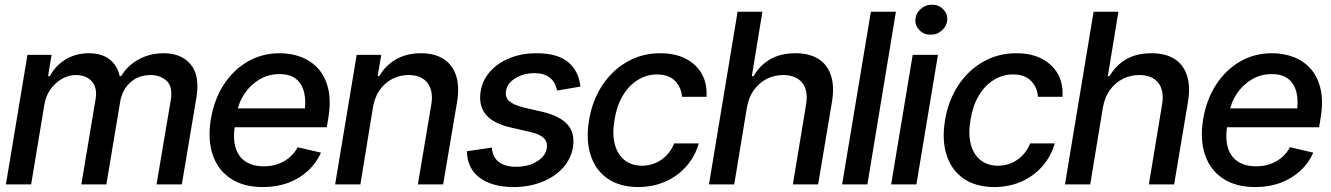

<svg xmlns="http://www.w3.org/2000/svg" viewBox="-20 -777 5608 809"><path d="M4.9 0 95.7 -545.9H197.3L182.6 -456.1H189.9Q214.4 -501.5 257.3 -527.1Q300.3 -552.7 354.5 -552.7Q408.2 -552.7 441.4 -527.1Q474.6 -501.5 484.4 -456.1H490.2Q517.1 -500.5 564.2 -526.6Q611.3 -552.7 669.9 -552.7Q743.7 -552.7 783.2 -505.9Q822.8 -459 807.6 -365.7L746.1 0H639.6L699.7 -356Q708.5 -411.6 682.4 -436Q656.2 -460.4 614.3 -460.9Q562.5 -460.4 528.6 -429.2Q494.6 -397.9 486.3 -348.1L428.2 0H322.8L383.3 -362.8Q390.1 -407.2 367.2 -433.8Q344.2 -460.4 299.8 -460.9Q269.5 -460.9 241.2 -444.8Q212.9 -428.7 192.9 -400.9Q172.9 -373 167 -336.4L111.3 0Z M1087.9 11.2Q1006.3 11.2 952.4 -24.4Q898.4 -60.1 876.5 -124Q854.5 -188 868.2 -273.4Q881.8 -356.4 922.1 -419.2Q962.4 -481.9 1023.2 -517.3Q1084 -552.7 1158.7 -552.7Q1206.1 -552.7 1248 -537.1Q1290 -521.5 1320.3 -488.3Q1350.6 -455.1 1363 -402.8Q1375.5 -350.6 1362.8 -276.4L1356.9 -240.7H922.9L936 -320.3H1315.9L1261.7 -295.9Q1270.5 -346.7 1262.2 -384.5Q1253.9 -422.4 1228.3 -443.6Q1202.6 -464.8 1157.7 -464.8Q1110.8 -464.8 1073 -442.1Q1035.2 -419.4 1010.5 -382.8Q985.8 -346.2 978.5 -303.2L969.7 -249Q960.9 -193.4 972.7 -154.8Q984.4 -116.2 1014.9 -96.2Q1045.4 -76.2 1091.8 -76.2Q1123.5 -76.2 1150.6 -85.7Q1177.7 -95.2 1199 -113Q1220.2 -130.9 1234.4 -156.7L1332.5 -133.8Q1313 -89.8 1277.8 -57.4Q1242.7 -24.9 1194.6 -6.8Q1146.5 11.2 1087.9 11.2Z M1551.3 -323.7 1498.5 0H1392.1L1482.9 -545.9H1586.4L1571.3 -456.1H1578.1Q1603.5 -500.5 1647.9 -526.6Q1692.4 -552.7 1753.9 -552.7Q1809.6 -552.7 1847.4 -529.5Q1885.3 -506.3 1901.1 -460.4Q1917 -414.6 1905.8 -346.7L1847.2 0H1740.7L1796.9 -334Q1807.1 -393.1 1782 -426.8Q1756.8 -460.4 1702.1 -460.9Q1665 -460.9 1633.3 -444.6Q1601.6 -428.2 1580.1 -397.9Q1558.6 -367.7 1551.3 -323.7Z M2425.3 -412.1 2327.1 -395.5Q2323.7 -414.1 2313.7 -430.7Q2303.7 -447.3 2283.9 -458Q2264.2 -468.8 2231 -468.8Q2185.5 -468.3 2151.4 -447.3Q2117.2 -426.3 2112.3 -394.5Q2107.4 -367.7 2124.5 -351.8Q2141.6 -335.9 2184.1 -324.7L2268.1 -305.2Q2340.8 -287.6 2372.3 -251Q2403.8 -214.4 2394 -155.8Q2385.7 -106.9 2351.6 -69.3Q2317.4 -31.7 2263.9 -10.5Q2210.4 10.7 2145 11.2Q2052.2 10.7 2000.5 -28.6Q1948.7 -67.9 1947.3 -139.6L2052.7 -155.3Q2055.2 -115.2 2081.1 -95Q2106.9 -74.7 2153.3 -74.2Q2207 -74.2 2242.9 -96.9Q2278.8 -119.6 2283.7 -151.9Q2288.1 -177.2 2272.7 -193.8Q2257.3 -210.4 2218.8 -219.7L2130.4 -240.2Q2056.2 -257.3 2025.9 -295.9Q1995.6 -334.5 2005.4 -393.1Q2013.7 -440.9 2046.1 -476.8Q2078.6 -512.7 2128.9 -532.7Q2179.2 -552.7 2240.2 -552.7Q2330.1 -552.7 2374.8 -514.6Q2419.4 -476.6 2425.3 -412.1Z M2669.4 11.2Q2590.3 10.7 2539.3 -25.1Q2488.3 -61 2468.3 -124.5Q2448.2 -188 2461.9 -270Q2475.6 -353.5 2517.6 -417.2Q2559.6 -481 2622.6 -516.8Q2685.5 -552.7 2762.2 -552.7Q2855 -552.7 2908.4 -502.4Q2961.9 -452.1 2957 -369.1H2853.5Q2851.1 -407.7 2825.2 -435.3Q2799.3 -462.9 2748.5 -463.4Q2704.6 -463.4 2667 -439.9Q2629.4 -416.5 2604 -373.8Q2578.6 -331.1 2569.3 -272.5Q2559.1 -213.4 2570.3 -169.9Q2581.5 -126.5 2611.1 -102.8Q2640.6 -79.1 2685.5 -78.6Q2715.8 -79.1 2742.2 -90.3Q2768.6 -101.6 2788.8 -122.6Q2809.1 -143.6 2820.8 -172.9H2924.3Q2909.2 -119.6 2873.5 -78.1Q2837.9 -36.6 2785.9 -12.9Q2733.9 10.7 2669.4 11.2Z M3127 -323.7 3073.7 0H2967.3L3087.9 -727.5H3192.4L3147.9 -456.1H3155.3Q3180.7 -501 3224.6 -526.9Q3268.6 -552.7 3332.5 -552.7Q3388.7 -552.7 3426.8 -529.8Q3464.8 -506.8 3480.7 -460.9Q3496.6 -415 3485.4 -346.7L3427.2 0H3320.8L3376 -334Q3386.7 -394.5 3360.8 -427.5Q3335 -460.4 3280.8 -460.9Q3243.2 -460.9 3210.9 -444.6Q3178.7 -428.2 3156.7 -397.9Q3134.8 -367.7 3127 -323.7Z M3754.9 -727.5 3634.8 0H3528.3L3649.4 -727.5Z M3734.9 0 3825.7 -545.9H3932.1L3841.3 0ZM3900.9 -630.9Q3873.5 -630.4 3854.7 -649.2Q3835.9 -668 3836.9 -693.8Q3838.4 -720.2 3858.9 -738.8Q3879.4 -757.3 3906.7 -757.3Q3934.6 -757.3 3953.4 -738.8Q3972.2 -720.2 3971.7 -693.8Q3969.7 -668 3949.2 -649.2Q3928.7 -630.4 3900.9 -630.9Z M4169.4 11.2Q4090.3 10.7 4039.3 -25.1Q3988.3 -61 3968.3 -124.5Q3948.2 -188 3961.9 -270Q3975.6 -353.5 4017.6 -417.2Q4059.6 -481 4122.6 -516.8Q4185.5 -552.7 4262.2 -552.7Q4355 -552.7 4408.4 -502.4Q4461.9 -452.1 4457 -369.1H4353.5Q4351.1 -407.7 4325.2 -435.3Q4299.3 -462.9 4248.5 -463.4Q4204.6 -463.4 4167 -439.9Q4129.4 -416.5 4104 -373.8Q4078.6 -331.1 4069.3 -272.5Q4059.1 -213.4 4070.3 -169.9Q4081.5 -126.5 4111.1 -102.8Q4140.6 -79.1 4185.5 -78.6Q4215.8 -79.1 4242.2 -90.3Q4268.6 -101.6 4288.8 -122.6Q4309.1 -143.6 4320.8 -172.9H4424.3Q4409.2 -119.6 4373.5 -78.1Q4337.9 -36.6 4285.9 -12.9Q4233.9 10.7 4169.4 11.2Z M4627 -323.7 4573.7 0H4467.3L4587.9 -727.5H4692.4L4647.9 -456.1H4655.3Q4680.7 -501 4724.6 -526.9Q4768.6 -552.7 4832.5 -552.7Q4888.7 -552.7 4926.8 -529.8Q4964.8 -506.8 4980.7 -460.9Q4996.6 -415 4985.4 -346.7L4927.2 0H4820.8L4876 -334Q4886.7 -394.5 4860.8 -427.5Q4835 -460.4 4780.8 -460.9Q4743.2 -460.9 4710.9 -444.6Q4678.7 -428.2 4656.7 -397.9Q4634.8 -367.7 4627 -323.7Z M5269 11.2Q5187.5 11.2 5133.5 -24.4Q5079.6 -60.1 5057.6 -124Q5035.6 -188 5049.3 -273.4Q5063 -356.4 5103.3 -419.2Q5143.6 -481.9 5204.3 -517.3Q5265.1 -552.7 5339.8 -552.7Q5387.2 -552.7 5429.2 -537.1Q5471.2 -521.5 5501.5 -488.3Q5531.7 -455.1 5544.2 -402.8Q5556.6 -350.6 5543.9 -276.4L5538.1 -240.7H5104L5117.2 -320.3H5497.1L5442.9 -295.9Q5451.7 -346.7 5443.4 -384.5Q5435.1 -422.4 5409.4 -443.6Q5383.8 -464.8 5338.9 -464.8Q5292 -464.8 5254.2 -442.1Q5216.3 -419.4 5191.7 -382.8Q5167 -346.2 5159.7 -303.2L5150.9 -249Q5142.1 -193.4 5153.8 -154.8Q5165.5 -116.2 5196 -96.2Q5226.6 -76.2 5272.9 -76.2Q5304.7 -76.2 5331.8 -85.7Q5358.9 -95.2 5380.1 -113Q5401.4 -130.9 5415.5 -156.7L5513.7 -133.8Q5494.1 -89.8 5459 -57.4Q5423.8 -24.9 5375.7 -6.8Q5327.6 11.2 5269 11.2Z"/></svg>

Font: Inter Tight Medium
Style: Italic
Weight: 500
Italic angle: -9.39999°
Designer: Rasmus Andersson
Foundry: rsms
Version: Version 3.004